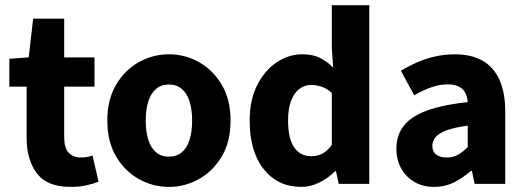

<svg xmlns="http://www.w3.org/2000/svg" viewBox="-20 -721 2060 753"><path d="M256.1 12Q164.4 12 124.4 -41.4Q84.4 -94.8 84.4 -180.6V-381H16.6V-490.5L92.6 -496L110 -647.8H231.8V-496H350.6V-381H231.8V-182.2Q231.8 -140.4 249.3 -121.9Q266.9 -103.5 295.7 -103.5Q308.2 -103.5 320.3 -105.2Q332.5 -107 342.8 -111.3L366.6 -8.4Q347.6 -0.6 319.4 5.7Q291.1 12 256.1 12Z M642.5 12Q579.8 12 524.7 -18.7Q469.6 -49.5 435.2 -107.5Q400.9 -165.6 400.9 -247.9Q400.9 -330.4 435.2 -388.5Q469.6 -446.7 524.7 -477.4Q579.8 -508.1 642.5 -508.1Q705.3 -508.1 760.3 -477.4Q815.3 -446.7 849.8 -388.5Q884.2 -330.4 884.2 -247.9Q884.2 -165.6 849.8 -107.5Q815.3 -49.5 760.3 -18.7Q705.3 12 642.5 12ZM642.5 -106.6Q672.9 -106.6 693.3 -123.9Q713.7 -141.2 723.6 -173.1Q733.5 -205 733.5 -247.9Q733.5 -290.8 723.6 -322.8Q713.7 -354.7 693.3 -372.1Q672.9 -389.5 642.5 -389.5Q612.1 -389.5 591.8 -372.1Q571.5 -354.7 561.5 -322.8Q551.5 -290.8 551.5 -247.9Q551.5 -205 561.5 -173.1Q571.5 -141.2 591.8 -123.9Q612.1 -106.6 642.5 -106.6Z M1162.1 12Q1069.6 12 1014.4 -57.4Q959.2 -126.9 959.2 -247.9Q959.2 -329 988.7 -387.2Q1018.2 -445.3 1065.4 -476.7Q1112.7 -508.1 1164.9 -508.1Q1206.5 -508.1 1234.2 -494.3Q1261.9 -480.4 1286.6 -456.4L1281.3 -531.5V-700.6H1428.3V0H1308.3L1297.7 -49.2H1294.1Q1268.2 -23.3 1233.2 -5.6Q1198.1 12 1162.1 12ZM1200.4 -108.3Q1224.2 -108.3 1243.9 -118.3Q1263.5 -128.4 1281.3 -152.7V-356.4Q1261.9 -374.3 1240.9 -381.1Q1219.9 -387.8 1199.2 -387.8Q1175.4 -387.8 1155.1 -373.1Q1134.7 -358.3 1122.3 -327.5Q1109.8 -296.7 1109.8 -249.5Q1109.8 -176.9 1134 -142.6Q1158.1 -108.3 1200.4 -108.3Z M1682.8 12Q1637.5 12 1604.2 -8Q1571 -27.9 1552.7 -61.8Q1534.5 -95.7 1534.5 -137.6Q1534.5 -217.8 1600.9 -261.4Q1667.4 -305 1814.4 -320.5Q1812.9 -341.6 1804.7 -357.2Q1796.4 -372.9 1779.5 -381.5Q1762.5 -390.1 1735.6 -390.1Q1704.7 -390.1 1672.7 -379Q1640.7 -368 1604.4 -347.4L1552.3 -443.4Q1583.8 -462.6 1618 -477.4Q1652.2 -492.2 1688.8 -500.1Q1725.4 -508 1764.4 -508Q1827.6 -508 1871.5 -483.5Q1915.3 -459 1938.3 -409.3Q1961.4 -359.6 1961.4 -283.3V0H1841.2L1830.9 -50.6H1826.9Q1795.2 -23.2 1760.1 -5.6Q1725.1 12 1682.8 12ZM1732.2 -103.3Q1757.2 -103.3 1776.2 -114.1Q1795.3 -124.9 1814.4 -144.3V-228.2Q1762 -221.3 1731.7 -210Q1701.4 -198.6 1688.5 -183.2Q1675.6 -167.8 1675.6 -149Q1675.6 -125.8 1691.2 -114.5Q1706.7 -103.3 1732.2 -103.3Z"/></svg>

Font: Source Sans 3 Variable
Style: Regular
Weight: 200
Designer: Paul D. Hunt
Foundry: Adobe Systems Incorporated
Version: Version 3.026